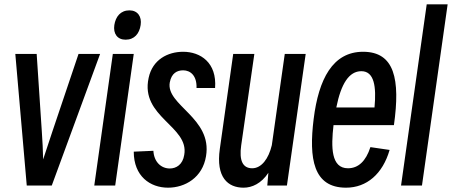

<svg xmlns="http://www.w3.org/2000/svg" viewBox="-20 -830 2095 890"><path d="M104 30H220L444 -580H344L222 -218C208 -176 194 -133 180 -91C179 -133 177 -176 174 -218L150 -580H51Z M562 -646C603 -646 626 -674 632 -714C638 -753 618 -782 580 -782C539 -782 516 -753 510 -714C504 -674 524 -646 562 -646ZM514 30 600 -580H503L417 30Z M691 -131 600 -127C600 -13 676 40 759 40C838 40 919 -7 935 -106C965 -284 748 -342 767 -448C775 -491 801 -504 829 -504C863 -504 893 -479 891 -422H977C986 -540 909 -590 829 -590C758 -590 687 -554 669 -469C629 -287 858 -245 834 -112C827 -67 797 -49 767 -49C728 -49 694 -78 691 -131Z M1300 -580 1240 -157C1225 -94 1192 -50 1149 -50C1105 -50 1088 -86 1098 -156L1159 -580H1061L999 -140C980 -7 1037 40 1109 40C1148 40 1191 21 1224 -29L1219 30H1310L1397 -580Z M1786 -135 1697 -148C1676 -83 1641 -50 1593 -50C1515 -50 1514 -146 1526 -250H1806C1836 -463 1809 -590 1663 -590C1522 -590 1457 -463 1434 -279C1411 -95 1432 40 1584 40C1680 40 1754 -24 1786 -135ZM1655 -500C1715 -500 1725 -428 1716 -332H1539C1561 -442 1598 -500 1655 -500Z M1936 30 2055 -810H1958L1839 30Z"/></svg>

Font: Smiley Sans Oblique
Style: Regular
Weight: 400
Italic angle: -8°
Designer: oooooohmygosh, Nagisa Chen, Janine Sui, Heda Shi, Jian Li
Foundry: atelierAnchor
Version: Version 2.0.1